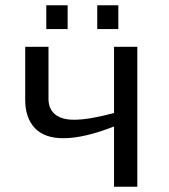

<svg xmlns="http://www.w3.org/2000/svg" viewBox="-20 -705 640 725"><path d="M163.1 -528.3V-332Q163.1 -293.9 187.7 -273.4Q212.4 -252.9 259.8 -252.9Q316.9 -252.9 410.6 -278.3V-528.3H498.5V0H410.6V-227.5Q297.9 -183.1 218.8 -183.1Q147.5 -183.1 111.3 -221.7Q75.2 -260.3 75.2 -327.6V-528.3ZM347.2 -595.2V-685.1H426.8V-595.2ZM154.8 -595.2V-685.1H235.4V-595.2Z"/></svg>

Font: Courier New
Style: Regular
Weight: 400
Designer: Steve Matteson
Foundry: Ascender Corporation
Version: Version 2.00.3